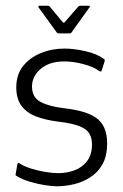

<svg xmlns="http://www.w3.org/2000/svg" viewBox="-20 -647 430 672"><path d="M41 -73Q42 -77 44.5 -77Q47 -77 50 -74Q66 -64 90.5 -56.5Q115 -49 140 -45Q165 -41 183 -41Q214 -41 241 -51Q268 -61 285 -83.5Q302 -106 302 -141Q302 -182 272.5 -198.5Q243 -215 179 -222Q140 -227 107.5 -239Q75 -251 56 -275.5Q37 -300 37 -341Q37 -386 60.5 -415.5Q84 -445 122.5 -461Q161 -477 205 -477Q240 -477 280.5 -467.5Q321 -458 343 -441Q346 -439 346.5 -437.5Q347 -436 346 -432L336 -400Q334 -394 326 -399Q308 -413 272.5 -422.5Q237 -432 205 -432Q153 -432 122.5 -406Q92 -380 92 -344Q92 -306 122.5 -290Q153 -274 206 -268Q240 -264 267.5 -256.5Q295 -249 314.5 -236Q334 -223 344.5 -200.5Q355 -178 355 -145Q355 -102 339.5 -73.5Q324 -45 297.5 -27.5Q271 -10 240 -2.5Q209 5 178 5Q163 5 137 1Q111 -3 84.5 -11Q58 -19 40 -30Q36 -32 35 -33.5Q34 -35 35 -39ZM185 -530Q181 -530 179 -533L115 -621Q114 -623 114.5 -625Q115 -627 118 -627H147Q152 -627 154 -624L199 -570Q204 -565 207 -570L254 -624Q257 -627 261 -627H290Q294 -627 294.5 -625Q295 -623 293 -621L230 -533Q229 -530 224 -530Z"/></svg>

Font: Glory Thin Light
Style: Regular
Weight: 300
Version: Version 1.011